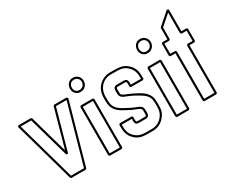

<svg xmlns="http://www.w3.org/2000/svg" viewBox="-126 -1298 2074 1730"><g transform="rotate(-30 911.0 -432.5)"><path d="M163.6 -632.8Q191.9 -533.2 219.7 -434.1Q247.6 -335 275.9 -234.9Q303.7 -334.5 331.3 -433.1Q358.9 -531.7 386.7 -631.3Q389.2 -633.8 391.1 -635.5Q393.1 -637.2 395.5 -639.6H526.4L536.6 -626.5Q492.2 -468.3 448.2 -311.5Q404.3 -154.8 359.9 3.4Q357.4 4.9 354.7 6.3Q352.1 7.8 349.6 9.8H200.2Q197.8 7.3 195.8 5.6Q193.8 3.9 191.4 1.5Q147 -156.7 103 -313.5Q59.1 -470.2 14.6 -628.4Q17.1 -630.9 19 -633.8Q21 -636.7 23.4 -639.6H153.3ZM266.1 -197.3Q235.8 -303.2 206.3 -408.2Q176.8 -513.2 146.5 -620.1H37.1Q80.1 -466.3 122.8 -314.9Q165.5 -163.6 208.5 -9.8H343.3Q386.2 -163.6 429 -314.9Q471.7 -466.3 514.6 -620.1H403.8L285.2 -195.3Q280.3 -196.3 275.6 -196.5Q271 -196.8 266.1 -197.3Z M599.6 -513.7H725.1Q728 -511.2 730.7 -508.8Q733.4 -506.3 735.8 -503.9V0Q733.4 2.4 730.7 4.9Q728 7.3 725.1 9.8H599.6Q597.2 6.8 595.2 3.9Q593.3 1 590.8 -1.5V-502.4ZM610.4 -494.1V-9.8H716.3V-494.1ZM662.1 -765.6Q687 -765.6 703.4 -754.4Q719.7 -743.2 727.8 -726.8Q735.8 -710.4 735.1 -691.2Q734.4 -671.9 725.6 -655.8Q716.8 -639.6 699.5 -629.2Q682.1 -618.7 656.7 -620.1Q634.3 -621.1 619.6 -632.3Q605 -643.6 597.9 -659.7Q590.8 -675.8 591.6 -694.3Q592.3 -712.9 600.3 -728.8Q608.4 -744.6 623.8 -755.1Q639.2 -765.6 662.1 -765.6ZM662.1 -746.1Q645.5 -746.1 634 -738.3Q622.6 -730.5 616.9 -718.8Q611.3 -707 610.8 -693.6Q610.4 -680.2 615.5 -668.2Q620.6 -656.2 631.1 -648.2Q641.6 -640.1 657.2 -639.6Q675.8 -639.2 688.7 -646.7Q701.7 -654.3 708.5 -666.3Q715.3 -678.2 715.8 -692.1Q716.3 -706.1 710.4 -718Q704.6 -730 692.6 -738Q680.7 -746.1 662.1 -746.1Z M833.5 -478Q833.5 -460 833.3 -441.7Q833 -423.3 835.4 -404.8Q838.9 -379.4 850.1 -361.3Q861.3 -343.3 877.9 -329.6Q894.5 -315.9 914.6 -304.9Q934.6 -293.9 955.1 -283.2Q971.2 -274.4 987.8 -266.6Q1004.4 -258.8 1021.5 -252Q1029.8 -248.5 1039.3 -245.1Q1048.8 -241.7 1057.4 -236.6Q1065.9 -231.4 1072.8 -224.6Q1079.6 -217.8 1083 -208Q1085 -202.1 1085.4 -193.8Q1085.9 -185.5 1085.9 -177Q1085.9 -168.5 1085.4 -161.6Q1085 -154.8 1085 -151.9Q1085 -135.3 1075 -125.7Q1064.9 -116.2 1048.3 -116.2H973.6Q966.8 -116.2 960.4 -118.2Q954.1 -120.1 948.7 -125Q943.8 -129.9 941.7 -137Q939.5 -144 939 -151.4Q938.5 -158.7 939 -166Q939.5 -173.3 939.5 -179.2H833.5Q833.5 -156.2 835.2 -136.7Q836.9 -117.2 843 -99.6Q849.1 -82 860.6 -66.7Q872.1 -51.3 891.6 -36.6Q905.3 -26.4 919.4 -21Q933.6 -15.6 948.5 -12.9Q963.4 -10.3 979 -10Q994.6 -9.8 1010.7 -9.8Q1029.3 -9.8 1047.4 -9.8Q1065.4 -9.8 1083.5 -13.7Q1100.6 -17.1 1116.5 -25.9Q1132.3 -34.7 1145.5 -47.1Q1158.7 -59.6 1168.7 -74.7Q1178.7 -89.8 1184.1 -106Q1191.4 -129.4 1191.4 -153.3Q1191.9 -170.4 1191.9 -188.7Q1191.9 -207 1189.5 -224.1Q1184.1 -256.8 1168.2 -276.9Q1152.3 -296.9 1124.5 -314Q1108.4 -323.7 1092 -333.3Q1075.7 -342.8 1058.6 -351.6Q1042.5 -359.9 1026.9 -366.7Q1011.2 -373.5 994.1 -380.4Q986.3 -383.3 977.8 -387Q969.2 -390.6 961.9 -395.5Q954.6 -400.4 949 -407Q943.4 -413.6 940.9 -422.9Q939.5 -428.2 938.2 -439.9Q937 -451.7 937.3 -464.4Q937.5 -477.1 940.2 -488.5Q942.9 -500 948.7 -504.9Q959.5 -513.7 973.6 -513.7H1048.3Q1063.5 -513.7 1071 -508.1Q1078.6 -502.4 1081.8 -493.7Q1085 -484.9 1085 -473.6Q1085 -462.4 1085 -450.7H1191.4Q1191.4 -474.1 1189.5 -493.9Q1187.5 -513.7 1181.2 -531Q1174.8 -548.3 1162.8 -564Q1150.9 -579.6 1131.3 -594.2Q1118.2 -604.5 1103.5 -609.9Q1088.9 -615.2 1073.5 -617.4Q1058.1 -619.6 1042.5 -619.9Q1026.9 -620.1 1010.7 -620.1Q993.7 -620.1 975.8 -620.4Q958 -620.6 940.9 -616.7Q916 -610.8 896.5 -597.7Q877 -584.5 863.3 -565.9Q849.6 -547.4 842 -524.9Q834.5 -502.4 833.5 -478ZM814 -479.5Q814.9 -507.8 823.7 -532.7Q832.5 -557.6 847.9 -577.6Q863.3 -597.7 885.3 -612.3Q907.2 -627 934.6 -634.8Q952.6 -640.1 972.7 -639.9Q992.7 -639.6 1010.7 -639.6Q1028.3 -639.6 1045.7 -639.2Q1063 -638.7 1079.8 -635.7Q1096.7 -632.8 1112.5 -626.7Q1128.4 -620.6 1143.1 -609.9Q1166.5 -592.3 1179.9 -574Q1193.4 -555.7 1200.4 -535.2Q1207.5 -514.6 1209.2 -491.5Q1210.9 -468.3 1210.9 -440.9Q1208.5 -438.5 1205.8 -436Q1203.1 -433.6 1200.2 -431.2H1074.2Q1071.8 -434.1 1069.8 -437Q1067.9 -439.9 1065.4 -442.4Q1065.4 -445.8 1065.9 -452.1Q1066.4 -458.5 1066.4 -465.6Q1066.4 -472.7 1065.4 -479.5Q1064.5 -486.3 1061.5 -490.7Q1056.2 -494.1 1048.3 -494.1H974.1Q959 -494.1 959 -478V-434.1Q959 -426.8 962.9 -421.4Q969.7 -411.6 979.7 -407.2Q989.7 -402.8 1000.5 -398.4Q1018.1 -391.6 1034.4 -384.3Q1050.8 -377 1067.9 -368.7Q1091.3 -356.9 1115.2 -344Q1139.2 -331.1 1158.9 -314.5Q1178.7 -297.9 1192.1 -276.4Q1205.6 -254.9 1209 -225.6Q1211.4 -207 1211.2 -188.7Q1210.9 -170.4 1210.9 -151.9Q1210.9 -132.3 1206.8 -113.3Q1202.6 -94.2 1192.9 -77.1Q1175.8 -47.4 1148.7 -24.7Q1121.6 -2 1087.4 5.4Q1068.4 9.8 1049.3 9.8Q1030.3 9.8 1010.7 9.8Q985.4 9.8 964.1 8.5Q942.9 7.3 924.1 1.7Q905.3 -3.9 887.9 -14.9Q870.6 -25.9 852.5 -45.9Q838.9 -61 831.1 -77.9Q823.2 -94.7 819.6 -112.5Q815.9 -130.4 814.9 -149.2Q814 -168 814 -187.5Q816.4 -189.9 818.4 -192.9Q820.3 -195.8 822.8 -198.7H948.2Q951.2 -196.3 953.9 -193.8Q956.5 -191.4 959 -189Q959 -187 958.3 -180.2Q957.5 -173.3 957.5 -165.3Q957.5 -157.2 958.5 -149.9Q959.5 -142.6 962.9 -139.2Q964.8 -136.7 968.3 -136.2Q971.7 -135.7 974.1 -135.7H1048.3Q1058.1 -135.7 1061.8 -139.9Q1065.4 -144 1065.4 -153.3Q1066.4 -173.8 1065.4 -193.8Q1065.4 -200.7 1063 -204.6Q1060.1 -210.9 1054.2 -215.3Q1048.3 -219.7 1041.7 -223.1Q1035.2 -226.6 1028.1 -229Q1021 -231.4 1015.1 -233.9Q997.6 -240.7 980.2 -248.8Q962.9 -256.8 945.8 -266.1Q922.9 -278.3 901.1 -290.5Q879.4 -302.7 861.8 -318.4Q844.2 -334 832 -354.2Q819.8 -374.5 815.9 -402.8Q813.5 -420.9 813.7 -439.7Q814 -458.5 814 -476.6Z M1297.9 -513.7H1423.3Q1426.3 -511.2 1429 -508.8Q1431.6 -506.3 1434.1 -503.9V0Q1431.6 2.4 1429 4.9Q1426.3 7.3 1423.3 9.8H1297.9Q1295.4 6.8 1293.5 3.9Q1291.5 1 1289.1 -1.5V-502.4ZM1308.6 -494.1V-9.8H1414.6V-494.1ZM1360.4 -765.6Q1385.3 -765.6 1401.6 -754.4Q1418 -743.2 1426 -726.8Q1434.1 -710.4 1433.3 -691.2Q1432.6 -671.9 1423.8 -655.8Q1415 -639.6 1397.7 -629.2Q1380.4 -618.7 1355 -620.1Q1332.5 -621.1 1317.9 -632.3Q1303.2 -643.6 1296.1 -659.7Q1289.1 -675.8 1289.8 -694.3Q1290.5 -712.9 1298.6 -728.8Q1306.6 -744.6 1322 -755.1Q1337.4 -765.6 1360.4 -765.6ZM1360.4 -746.1Q1343.8 -746.1 1332.3 -738.3Q1320.8 -730.5 1315.2 -718.8Q1309.6 -707 1309.1 -693.6Q1308.6 -680.2 1313.7 -668.2Q1318.8 -656.2 1329.3 -648.2Q1339.8 -640.1 1355.5 -639.6Q1374 -639.2 1387 -646.7Q1399.9 -654.3 1406.7 -666.3Q1413.6 -678.2 1414.1 -692.1Q1414.6 -706.1 1408.7 -718Q1402.8 -730 1390.9 -738Q1378.9 -746.1 1360.4 -746.1Z M1521 -639.6H1574.2Q1574.7 -668.9 1574.7 -698.5Q1574.7 -728 1574.7 -757.3L1577.6 -763.2Q1609.4 -791 1640.6 -818.4Q1671.9 -845.7 1703.6 -873.5Q1708 -871.6 1712.2 -869.9Q1716.3 -868.2 1720.2 -866.2V-639.6H1772.5Q1775.4 -637.2 1778.1 -634.8Q1780.8 -632.3 1783.2 -629.9V-503.9Q1780.8 -501.5 1778.1 -499Q1775.4 -496.6 1772.5 -494.1H1720.2V0Q1717.8 2.4 1715.1 4.9Q1712.4 7.3 1709.5 9.8H1583Q1580.6 6.8 1578.6 3.9Q1576.7 1 1574.2 -1.5V-494.1H1521Q1518.6 -497.1 1516.6 -500Q1514.6 -502.9 1512.2 -505.4V-628.4ZM1531.7 -620.1V-513.7H1583Q1585.9 -511.2 1588.6 -508.8Q1591.3 -506.3 1593.8 -503.9V-9.8H1700.7V-502.4Q1703.1 -504.9 1705.1 -507.8Q1707 -510.7 1709.5 -513.7H1763.7V-620.1H1709.5Q1707 -623 1705.1 -626Q1703.1 -628.9 1700.7 -631.3V-844.7Q1673.8 -821.3 1647.5 -798.1Q1621.1 -774.9 1594.2 -751.5Q1594.2 -720.7 1594 -690.7Q1593.8 -660.6 1593.8 -629.9Q1591.3 -627.4 1588.6 -625Q1585.9 -622.6 1583 -620.1Z"/></g></svg>

Font: Preussische VI 9 Linie
Style: Regular
Weight: 400
Designer: Peter Wiegel
Foundry: Peter Wiegel
Version: Version 1.000 2009 initial release